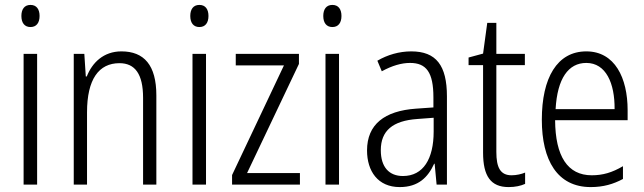

<svg xmlns="http://www.w3.org/2000/svg" viewBox="-20 -751 2620 781"><path d="M104 -731C79 -731 67 -713 67 -686C67 -658 80 -641 104 -641C128 -641 141 -658 141 -686C141 -713 129 -731 104 -731ZM131 -532H76V0H131Z M474 -542C401 -542 355 -496 333 -440H329L323 -532H280V0H334V-294C334 -429 382 -494 466 -494C529 -494 562 -450 562 -353V0H616V-363C616 -486 566 -542 474 -542Z M791 -731C766 -731 754 -713 754 -686C754 -658 767 -641 791 -641C815 -641 828 -658 828 -686C828 -713 816 -731 791 -731ZM818 -532H763V0H818Z M1200 0V-47H985L1196 -491V-532H939V-485H1135L924 -39V0Z M1332 -731C1307 -731 1295 -713 1295 -686C1295 -658 1308 -641 1332 -641C1356 -641 1369 -658 1369 -686C1369 -713 1357 -731 1332 -731ZM1359 -532H1304V0H1359Z M1653 -542C1604 -542 1556 -528 1515 -504L1533 -461C1575 -484 1613 -495 1648 -495C1714 -495 1743 -457 1743 -355V-314L1672 -309C1544 -300 1473 -245 1473 -139C1473 -55 1517 10 1606 10C1682 10 1721 -30 1746 -85H1748L1756 0H1798V-359C1798 -485 1754 -542 1653 -542ZM1678 -267 1744 -272V-216C1744 -105 1702 -35 1619 -35C1563 -35 1529 -71 1529 -140C1529 -219 1577 -260 1678 -267Z M2061 -38C2015 -38 1999 -70 1999 -133V-486H2115V-532H1999V-658H1962L1945 -533L1886 -517V-486H1945V-130C1945 -35 1976 10 2049 10C2076 10 2098 5 2116 -3V-49C2102 -43 2081 -38 2061 -38Z M2365 -542C2246 -542 2184 -434 2184 -264C2184 -99 2247 10 2383 10C2434 10 2475 -2 2514 -23V-75C2470 -49 2432 -38 2387 -38C2289 -38 2239 -115 2238 -262H2533V-303C2533 -434 2481 -542 2365 -542ZM2365 -495C2445 -495 2481 -412 2480 -307H2240C2247 -432 2292 -495 2365 -495Z"/></svg>

Font: Noto Sans Thai Looped Condensed Light
Style: Regular
Weight: 300
Width: 3
Designer: Sasikarn Vongin, Ben Mitchell
Foundry: The Fontpad Ltd
Version: Version 1.001